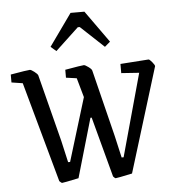

<svg xmlns="http://www.w3.org/2000/svg" viewBox="-50 -714 707 772"><g transform="rotate(-5 303.5 -328.0)"><path d="M159 3 47 -402 2 -409V-441Q71 -453 80 -453Q85 -453 97.5 -443.5Q110 -434 112 -428L181 -158L201 -70H209L287 -325L265 -403L222 -409V-441Q290 -453 298 -453Q303 -453 316 -443.5Q329 -434 330 -428L397 -158L417 -70H425L517 -403L445 -408V-445L559 -453Q563 -453 573 -441Q583 -429 583 -424L453 -2Q392 11 386 11Q383 11 376 3L311 -240H306L237 -2Q175 11 170 11Q167 11 159 3ZM171 -538 263 -667H319L411 -538L389 -519L295 -607H287L193 -519Z"/></g></svg>

Font: Grenze Light
Style: Regular
Weight: 300
Designer: Renata Polastri
Foundry: Omnibus-Type
Version: Version 1.002; ttfautohint (v1.8)